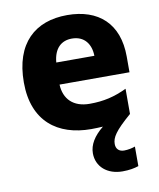

<svg xmlns="http://www.w3.org/2000/svg" viewBox="-88 -694 779 938"><g transform="rotate(-10 301.5 -225.5)"><path d="M429 36C429 4 447 -26 528 -96V-221C467 -192 413 -179 343 -179C262 -179 217 -225 214 -297H561V-375C561 -539 464 -625 309 -625C150 -625 44 -532 44 -337C44 -144 163 -56 329 -56C350 -56 369 -57 387 -58C340 -20 316 20 316 62C316 129 369 174 444 174C478 174 503 169 524 162V65C511 70 489 75 469 75C446 75 429 62 429 36ZM312 -508C374 -508 405 -464 406 -406H217C223 -476 260 -508 312 -508Z"/></g></svg>

Font: Noto Sans Malayalam UI ExtraBold
Style: Regular
Weight: 800
Designer: Jelle Bosma - Monotype Design Team
Foundry: Monotype Imaging Inc.
Version: Version 2.104